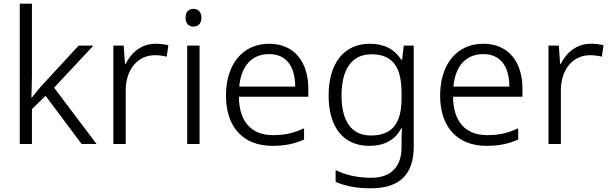

<svg xmlns="http://www.w3.org/2000/svg" viewBox="-20 -780 3304 1040"><path d="M153 -370V-760H87V0H153V-189L227 -261L422 0H503L273 -305L486 -533H406L215 -326C195 -305 168 -271 153 -252H150C151 -290 153 -335 153 -370Z M823 -543C745 -543 690 -494 661 -434H657L650 -533H594V0H661V-290C661 -405 727 -481 819 -481C841 -481 863 -478 883 -473L892 -535C872 -540 847 -543 823 -543Z M1028 -732C1002 -732 985 -715 985 -684C985 -653 1002 -636 1028 -636C1054 -636 1071 -653 1071 -684C1071 -715 1054 -732 1028 -732ZM1061 -533H994V0H1061Z M1438 -543C1292 -543 1204 -429 1204 -262C1204 -91 1298 10 1455 10C1525 10 1573 -1 1627 -24V-85C1569 -59 1525 -48 1458 -48C1341 -48 1275 -122 1274 -256H1650V-300C1650 -443 1575 -543 1438 -543ZM1438 -487C1534 -487 1579 -416 1579 -311H1276C1286 -423 1344 -487 1438 -487Z M1984 -543C1841 -543 1760 -435 1760 -263C1760 -88 1842 10 1980 10C2062 10 2121 -22 2154 -86H2157C2156 -65 2155 -33 2155 -9V19C2155 120 2100 183 1992 183C1915 183 1848 167 1798 141V205C1848 227 1909 240 1988 240C2151 240 2221 159 2221 14V-533H2167L2158 -456H2154C2118 -512 2063 -543 1984 -543ZM1992 -486C2109 -486 2155 -415 2155 -276V-246C2155 -123 2113 -46 1989 -46C1885 -46 1830 -122 1830 -263C1830 -404 1885 -486 1992 -486Z M2598 -543C2452 -543 2364 -429 2364 -262C2364 -91 2458 10 2615 10C2685 10 2733 -1 2787 -24V-85C2729 -59 2685 -48 2618 -48C2501 -48 2435 -122 2434 -256H2810V-300C2810 -443 2735 -543 2598 -543ZM2598 -487C2694 -487 2739 -416 2739 -311H2436C2446 -423 2504 -487 2598 -487Z M3180 -543C3102 -543 3047 -494 3018 -434H3014L3007 -533H2951V0H3018V-290C3018 -405 3084 -481 3176 -481C3198 -481 3220 -478 3240 -473L3249 -535C3229 -540 3204 -543 3180 -543Z"/></svg>

Font: Noto Kufi Arabic Light
Style: Regular
Weight: 300
Designer: Monotype Design Team, David Williams, Khaled Hosny
Foundry: Google LLC
Version: Version 2.109